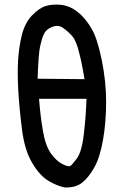

<svg xmlns="http://www.w3.org/2000/svg" viewBox="-20 -820 540 840"><path d="M262.7 0Q230.5 -6.3 192.9 -28.3Q173.8 -39.6 156 -58.8Q138.2 -78.1 121.6 -106Q87.9 -161.1 76.2 -253.9Q64.5 -346.2 60.1 -421.9Q55.7 -498 59.1 -555.2Q62.5 -612.3 75.2 -665.5Q82 -692.4 93 -714.1Q104 -735.8 119.6 -752Q150.9 -784.7 179.7 -793.5Q208.5 -802.7 246.6 -798.8Q285.6 -794.9 318.8 -768.1Q330.1 -759.8 340.3 -749Q350.6 -738.3 360.1 -725.6Q369.6 -712.9 378.4 -698.2Q392.1 -676.3 403.6 -641.6Q415 -606.9 424.8 -559.1Q444.3 -464.4 444.3 -375Q444.3 -330.6 440.9 -288.6Q437.5 -246.6 430.7 -208Q423.8 -168.9 414.3 -138.9Q404.8 -108.9 392.6 -87.4Q368.7 -44.9 340.8 -22Q311.5 2 263.2 0ZM287.1 -93.3Q295.4 -99.1 315.9 -126Q318.8 -129.9 321.5 -134.8Q324.2 -139.6 326.9 -145.8Q329.6 -151.9 331.8 -158.7Q334 -165.5 336.2 -173.8Q338.4 -182.1 340.3 -191.4Q342.3 -200.7 343.8 -211.2Q345.2 -221.7 346.7 -232.9Q356 -310.5 358.4 -387.7H150.9Q156.7 -309.6 168 -246.1Q179.2 -181.2 203.4 -147.9Q227.5 -114.7 253.4 -102.1Q277.3 -89.8 287.1 -93.3ZM349.6 -473.6Q347.7 -485.4 345.7 -497.1Q343.8 -508.8 341.6 -520Q339.4 -531.2 337.2 -542.2Q335 -553.2 332.5 -564.2Q330.1 -575.2 327.1 -585.9Q320.8 -613.8 312.7 -633.1Q304.7 -652.3 295.9 -662.1Q277.3 -683.1 255.4 -698.2Q235.4 -712.4 209 -702.6Q182.1 -692.4 172.4 -671.4Q167 -660.2 162.8 -646.2Q158.7 -632.3 155.3 -616.7Q148.4 -585.4 144.5 -475.6Z"/></svg>

Font: NaikaiFont
Style: SemiBold
Weight: 600
Version: Version 1.89